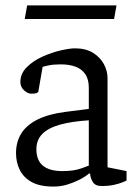

<svg xmlns="http://www.w3.org/2000/svg" viewBox="-20 -681 510 707"><path d="M177 6Q126 6 96 -11Q66 -28 52.5 -56Q39 -84 39 -117Q39 -158 58 -189Q77 -220 117.5 -240.5Q158 -261 221 -269L307 -280V-358Q307 -389 294 -408Q281 -427 258 -435.5Q235 -444 203 -444Q177 -444 158 -440Q139 -436 137 -435L121 -343Q121 -342 116 -339Q111 -336 95 -336Q82 -336 68.5 -348.5Q55 -361 55 -379Q55 -410 78.5 -433.5Q102 -457 136.5 -472.5Q171 -488 204 -495.5Q237 -503 256 -503Q296 -503 322.5 -486.5Q349 -470 362.5 -445Q376 -420 376 -393V-65L446 -51V-16Q444 -15 432 -10Q420 -5 400.5 -0.5Q381 4 354 4Q330 4 321 -12Q312 -28 312 -42H308Q292 -29 271 -18.5Q250 -8 226.5 -1Q203 6 177 6ZM210 -51Q253 -51 281 -61.5Q309 -72 307 -71V-238Q244 -234 201 -222Q158 -210 136 -188Q114 -166 114 -131Q114 -51 210 -51ZM71 -611 80 -661H409L400 -611Z"/></svg>

Font: Faustina Light
Style: Regular
Weight: 300
Designer: Alfonso Garcia
Foundry: http://www.omnibus-type.com
Version: Version 1.200